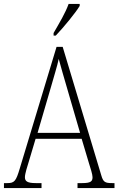

<svg xmlns="http://www.w3.org/2000/svg" viewBox="-22 -951 599 971"><path d="M249 -784V-771H260C301 -814 360 -886 381 -921V-931H325C309 -886 279 -836 249 -784ZM-2 0H188V-25H159C115 -25 104 -35 104 -55C104 -72 117 -113 124 -135L158 -249H391L428 -125C435 -103 446 -69 446 -55C446 -34 437 -25 394 -25H370V0H557V-25H546C509 -25 500 -30 490 -65L295 -714H264L78 -99C59 -35 51 -25 15 -25H-2ZM168 -279 234 -505C249 -559 268 -618 275 -653C285 -616 301 -560 321 -492L383 -279Z"/></svg>

Font: Noto Serif Devanagari Condensed ExtraLight
Style: Regular
Weight: 200
Width: 3
Designer: Universal Thirst, Indian Type Foundry and the Monotype Design Team
Foundry: Monotype Imaging Inc.
Version: Version 2.004